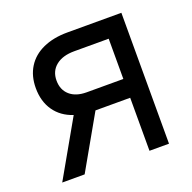

<svg xmlns="http://www.w3.org/2000/svg" viewBox="-100 -631 732 731"><g transform="rotate(-20 266.0 -265.0)"><path d="M385.7 -214.8H245.1L123 0H32.2L161.1 -226.6Q112.8 -242.7 86.7 -280.3Q60.5 -317.9 60.5 -372.1Q60.5 -420.9 82.8 -456.5Q105 -492.2 147 -511.2Q189 -530.3 246.1 -530.3H464.8V0H385.7ZM237.3 -291H385.7V-454.1H246.1Q198.7 -454.1 171.6 -432.1Q144.5 -410.2 144.5 -372.1Q144.5 -334.5 169.2 -312.7Q193.8 -291 237.3 -291Z"/></g></svg>

Font: Pretendard GOV
Style: Regular
Weight: 400
Designer: Base glyphs from Inter by Rasmus Andersson; Hangeul glyphs from Noto Sans CJK(Source Han Sans) by Jang Soo-young and Kan
Foundry: Kil Hyung-jin
Version: Version 1.309